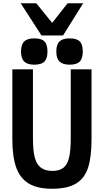

<svg xmlns="http://www.w3.org/2000/svg" viewBox="-20 -1152 640 1183"><path d="M56 -295V-725H183V-300Q183 -225.5 194.2 -182.2Q205.5 -139 231.8 -119Q258 -99 304 -99Q347 -99 371.2 -118.8Q395.5 -138.5 405.8 -181.8Q416 -225 416 -300V-725H544V-295Q544 -185.5 523 -119.8Q502 -54 449 -21.5Q396 11 300 11Q209.5 11 156.2 -21.8Q103 -54.5 79.5 -121.2Q56 -188 56 -295ZM109.5 -834.5Q109.5 -877.5 129 -896.5Q148.5 -915.5 191.5 -915.5Q235.5 -915.5 254 -896.8Q272.5 -878 272.5 -834.5Q272.5 -791.5 253.8 -772.5Q235 -753.5 191.5 -753.5Q149 -753.5 129.2 -772.8Q109.5 -792 109.5 -834.5ZM327 -834.5Q327 -877.5 346.5 -896.5Q366 -915.5 409 -915.5Q453 -915.5 471.5 -896.8Q490 -878 490 -834.5Q490 -791.5 471.2 -772.5Q452.5 -753.5 409 -753.5Q366.5 -753.5 346.8 -772.8Q327 -792 327 -834.5ZM107.5 -1132H203.5L301.5 -1011L396.5 -1132H492.5L368.5 -933.5H235.5Z"/></svg>

Font: JuliaMono
Style: Bold
Weight: 700
Monospace: yes
Designer: cormullion
Foundry: corm
Version: Version 0.055; ttfautohint (v1.8.4)